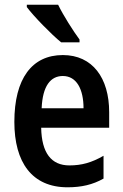

<svg xmlns="http://www.w3.org/2000/svg" viewBox="-20 -852 521 816"><path d="M227 -832H94V-822C122 -784 199 -705 240 -672H318V-684C292 -719 248 -788 227 -832ZM247 -618C116 -618 41 -518 41 -334C41 -162 116 -56 267 -56C326 -56 374 -67 420 -93V-190C370 -161 327 -149 275 -149C198 -149 157 -202 155 -309H444V-375C444 -521 373 -618 247 -618ZM247 -529C306 -529 335 -472 335 -392H157C161 -487 195 -529 247 -529Z"/></svg>

Font: Noto Sans Malayalam UI Condensed SemiBold
Style: Regular
Weight: 600
Width: 3
Designer: Jelle Bosma - Monotype Design Team
Foundry: Monotype Imaging Inc.
Version: Version 2.104